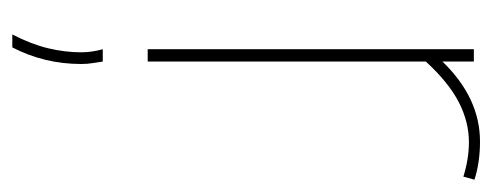

<svg xmlns="http://www.w3.org/2000/svg" viewBox="-264 -316 800 312"><g transform="rotate(90 136.0 -160.0)"><path d="M80 -530V-479Q139 -540 210 -540Q244 -540 272 -531L267 -513Q238 -522 211 -522Q178 -522 146 -505.5Q114 -489 80 -452V0H60V-530ZM36 220Q52 189 58.5 161.5Q65 134 65 108Q65 91 60 73H80Q81 80 82.5 89Q84 98 84 108Q84 168 57 220Z"/></g></svg>

Font: Georama SemiCondensed Thin
Style: Regular
Weight: 100
Width: 4
Designer: Jean-Baptiste Levee
Foundry: Production Type
Version: Version 1.000